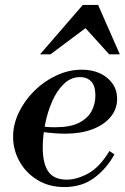

<svg xmlns="http://www.w3.org/2000/svg" viewBox="-20 -744 506 777"><path d="M240 13Q178 13 131 -16Q84 -45 58.5 -91.5Q33 -138 33 -190Q33 -241 56.5 -289.5Q80 -338 119.5 -377Q159 -416 209 -439Q259 -462 311 -462Q353 -462 385 -447Q417 -432 435.5 -405.5Q454 -379 454 -344Q454 -302 427 -270Q400 -238 353 -220.5Q306 -203 245 -203Q222 -203 197 -205Q172 -207 152.5 -210Q133 -213 126 -214L131 -239Q148 -232 166 -230.5Q184 -229 204 -229Q264 -229 299.5 -247Q335 -265 350.5 -294Q366 -323 366 -357Q366 -397 349 -414.5Q332 -432 304 -432Q267 -432 238.5 -404.5Q210 -377 191 -333.5Q172 -290 162.5 -241Q153 -192 153 -148Q153 -81 176 -49Q199 -17 250 -17Q291 -17 337 -42Q383 -67 423 -133L443 -119Q411 -61 361 -24Q311 13 240 13ZM142 -524 315 -724H377L465 -524H422L326 -630L184 -524Z"/></svg>

Font: Libre Bodoni
Style: Italic
Weight: 400
Italic angle: -13°
Designer: Pablo Impallari, Rodrigo Fuenzalida
Foundry: Impallari Type
Version: Version 2.005;gftools[0.9.23]